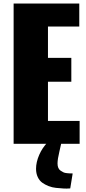

<svg xmlns="http://www.w3.org/2000/svg" viewBox="-20 -830 499 1108"><path d="M385.3 257.3Q375.5 258.3 364.3 258.3Q356 258.3 346.7 257.8Q325.2 256.3 303.2 254.2Q281.2 252 260.5 243.9Q239.7 235.8 223.6 224.1Q207.5 212.4 197.8 191.7Q188 170.9 188 144Q188 106 206.3 63.7Q224.6 21.5 255.9 -9.8H335Q333.5 0 322.8 44.2Q312 88.4 312 113.8Q312 127.9 316.4 138.4Q320.8 148.9 329.6 154.8Q338.4 160.6 345.7 164.3Q353 168 365.7 169.2Q378.4 170.4 383.5 170.7Q388.7 170.9 399.4 170.9ZM58.6 0V-809.6H437.5V-676.8H256.8V-496.1H391.6V-358.4H256.8V-132.3H439.5V0Z"/></svg>

Font: Oswald
Style: Heavy
Weight: 800
Designer: Vernon Adams
Foundry: Vernon Adams
Version: 3.0; ttfautohint (v0.95) -l 8 -r 50 -G 200 -x 0 -w "G" -W -c